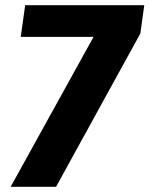

<svg xmlns="http://www.w3.org/2000/svg" viewBox="-20 -720 576 740"><path d="M391 -669 462 -578H60L77 -700H536L521 -591L196 0H21Z"/></svg>

Font: Pathway Extreme Condensed ExtraBold
Style: Italic
Weight: 800
Width: 3
Italic angle: -8°
Version: Version 1.001;gftools[0.9.26]